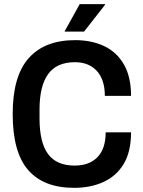

<svg xmlns="http://www.w3.org/2000/svg" viewBox="-20 -891 687 923"><path d="M290 -739 363 -871H484L485 -868L384 -739ZM336 12Q190 12 115.5 -73.5Q41 -159 41 -343Q41 -525 118 -611.5Q195 -698 341 -698Q420 -698 480.5 -669.5Q541 -641 575.5 -581.5Q610 -522 610 -430H484Q484 -508 445.5 -550Q407 -592 340 -592Q253 -592 211.5 -535Q170 -478 170 -364V-322Q170 -206 211 -150.5Q252 -95 339 -95Q409 -95 448.5 -135.5Q488 -176 488 -255H610Q610 -162 575 -103.5Q540 -45 478 -16.5Q416 12 336 12Z"/></svg>

Font: Archivo SemiCondensed SemiBold
Style: Regular
Weight: 600
Width: 4
Designer: Hector Gatti
Foundry: Omnibus-Type
Version: Version 2.001; ttfautohint (v1.8.3)